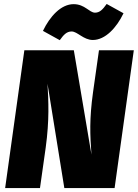

<svg xmlns="http://www.w3.org/2000/svg" viewBox="-20 -950 696 970"><path d="M449 -748C512 -748 569 -810 604 -883L519 -930C499 -902 484 -886 460 -886C431 -886 409 -929 352 -929C288 -929 232 -867 197 -794L282 -747C302 -775 317 -791 342 -791C371 -791 402 -748 449 -748ZM656 -696H480L450 -484C431 -348 435 -268 442 -169L353 -696H103L6 0H182L211 -205C230 -344 225 -440 220 -527L305 0H559Z"/></svg>

Font: Fira Sans Heavy
Style: Italic
Weight: 900
Italic angle: -8°
Designer: bBox Type GmbH & Carrois Corporate GbR & Edenspiekermann AG
Foundry: bBox Type GmbH & Carrois Corporate GbR & Edenspiekermann AG
Version: Version 4.301;PS 004.301;hotconv 1.0.88;makeotf.lib2.5.64775